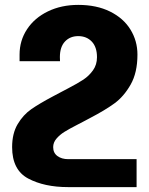

<svg xmlns="http://www.w3.org/2000/svg" viewBox="-20 -558 608 781"><path d="M257.3 89.4H535.6V203.1H257.3Q160.2 203.1 94.7 168.2Q29.3 133.3 29.3 40.5Q29.3 -15.1 51.8 -53Q74.2 -90.8 107.2 -113.8Q140.1 -136.7 196.3 -166.5Q225.1 -181.6 230.5 -184.6L257.3 -198.7Q295.9 -218.8 319.1 -234.1Q342.3 -249.5 358.4 -272.2Q374.5 -294.9 374.5 -325.2Q374.5 -366.7 353.3 -388.9Q332 -411.1 298.3 -411.1Q265.1 -411.1 244.4 -389.2Q223.6 -367.2 223.6 -325.7L224.1 -309.1H59.6V-335.9Q59.6 -393.1 90.1 -439.2Q120.6 -485.4 175 -511.7Q229.5 -538.1 298.3 -538.1Q373 -538.1 427.7 -511Q482.4 -483.9 510.7 -437.7Q539.1 -391.6 539.1 -335.9Q539.1 -262.7 511.5 -214.1Q483.9 -165.5 445.8 -137.7Q407.7 -109.9 347.7 -78.6L317.4 -62.5Q309.6 -58.1 292 -49.3Q260.7 -33.2 241.9 -21.5Q223.1 -9.8 209.7 5.9Q196.3 21.5 196.3 40.5Q196.3 64 213.6 76.7Q231 89.4 257.3 89.4Z"/></svg>

Font: Mardoto Black
Style: Regular
Weight: 900
Designer: Christian Robertson, Vahan Hovhannisyan
Foundry: Google
Version: Version 1.000